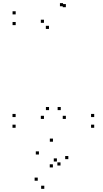

<svg xmlns="http://www.w3.org/2000/svg" viewBox="-20 -806 660 1226"><path d="M581.5 10V-10H561.5V10ZM581.5 -58.5V-78.5H561.5V-58.5ZM368 -102.8V-122.8H348V-102.8ZM400.6 -46.6V-66.6H380.6V-46.6ZM400.6 -760V-780H380.6V-760ZM382.7 -766V-786H362.7V-766ZM80.2 -714.1V-734.1H60.2V-714.1ZM80.2 -645.6V-665.6H60.2V-645.6ZM292.7 -621.2V-641.2H272.7V-621.2ZM260.7 -660.2V-680.2H240.7V-660.2ZM260.7 -46.6V-66.6H240.7V-46.6ZM293.2 -102.8V-122.8H273.2V-102.8ZM79.8 -58.5V-78.5H59.8V-58.5ZM79.8 10V-10H59.8V10ZM416.3 210.2V190.2H396.3V210.2ZM318.2 98.9V78.9H298.2V98.9ZM228.6 180.6V160.6H208.6V180.6ZM317.7 263.1V243.1H297.7V263.1ZM366.4 250.9V230.9H346.4V250.9ZM343.4 225.4V205.4H323.4V225.4ZM221.1 348V328H201.1V348ZM262.8 399.8V379.8H242.8V399.8Z"/></svg>

Font: Monaspace Xenon Dots Var
Style: Regular
Weight: 400
Designer: Riley Cran and the Lettermatic Team
Version: Version 1.100 (Monaspace Xenon Dots)